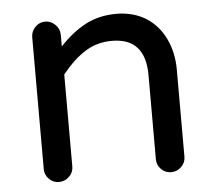

<svg xmlns="http://www.w3.org/2000/svg" viewBox="-43 -556 681 608"><g transform="rotate(-5 297.5 -251.5)"><path d="M76.2 -39.1V-458Q76.2 -476.6 89.4 -490.2Q102.5 -503.9 121.1 -503.9Q139.6 -503.9 153.3 -490.2Q167 -476.6 167 -458V-420.9Q207 -463.9 250 -486.3Q293 -508.8 347.7 -508.8Q401.4 -508.8 442.4 -483.4Q481.4 -458 502.4 -414.1Q523.4 -370.1 523.4 -316.4V-39.1Q523.4 -20.5 509.8 -7.3Q496.1 5.9 477.5 5.9Q459 5.9 445.8 -7.3Q432.6 -20.5 432.6 -39.1V-306.6Q432.6 -424.8 326.2 -424.8Q279.3 -424.8 241.7 -401.4Q204.1 -377.9 167 -332V-39.1Q167 -20.5 153.3 -7.3Q139.6 5.9 121.1 5.9Q102.5 5.9 89.4 -7.3Q76.2 -20.5 76.2 -39.1Z"/></g></svg>

Font: FakePearl
Style: Regular
Weight: 400
Version: Version 1.2